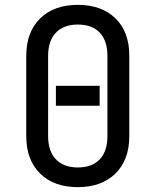

<svg xmlns="http://www.w3.org/2000/svg" viewBox="-20 -760 640 790"><path d="M300 10Q202 10 145 -46Q88 -102 88 -200V-530Q88 -628 145 -684Q202 -740 300 -740Q398 -740 455 -684.5Q512 -629 512 -531V-200Q512 -102 455 -46Q398 10 300 10ZM300 -71Q359 -71 390.5 -104.5Q422 -138 422 -200V-530Q422 -592 390.5 -625.5Q359 -659 300 -659Q242 -659 210 -625.5Q178 -592 178 -530V-200Q178 -138 210 -104.5Q242 -71 300 -71ZM210 -325V-407H390V-325Z"/></svg>

Font: NKDuy Mono
Style: Regular
Weight: 400
Monospace: yes
Designer: NKDuy
Foundry: NKDuy
Version: Version 2.251; ttfautohint (v1.8.4.7-5d5b)